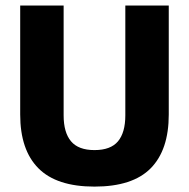

<svg xmlns="http://www.w3.org/2000/svg" viewBox="-20 -659 683 694"><path d="M321.5 15.5Q184.5 15.5 118.8 -50.8Q53 -117 53 -245V-639H210V-242Q210 -180 236.8 -148.2Q263.5 -116.5 321.5 -116.5Q380 -116.5 406.5 -148.2Q433 -180 433 -242V-639H590V-245Q590 -117 524.8 -50.8Q459.5 15.5 321.5 15.5Z"/></svg>

Font: Anek Telugu
Style: Bold
Weight: 700
Designer: Omkar Bhoir (Telugu), Yesha Goshar (Latin)
Foundry: Ek Type
Version: Version 1.003